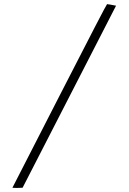

<svg xmlns="http://www.w3.org/2000/svg" viewBox="-20 -741 633 943"><path d="M272 -270Q503 -721 506 -721L509 -720Q512 -720 518 -719Q524 -718 529 -717L550 -713L91 181L66 182Q41 182 41 181Q145 -22 272 -270Z"/></svg>

Font: KaTeX_Fraktur
Style: Bold
Weight: 700
Version: Version 1.1; ttfautohint (v1.3)